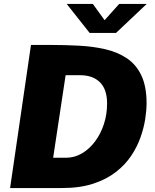

<svg xmlns="http://www.w3.org/2000/svg" viewBox="-20 -950 784 970"><path d="M31 0 136.5 -723H232.5Q307.5 -723 379 -719.2Q450.5 -715.5 512.2 -701.2Q574 -687 621 -655.5Q668 -624 694.2 -568.8Q720.5 -513.5 720.5 -428Q720.5 -394 713.8 -349.5Q707 -305 690.2 -257Q673.5 -209 643 -163.2Q612.5 -117.5 565.2 -80.8Q518 -44 451 -22Q384 0 293 0ZM248.5 -153H313Q356.5 -153 394.2 -175.2Q432 -197.5 460.5 -235.8Q489 -274 505 -323.2Q521 -372.5 521 -427Q521 -498.5 485 -534.2Q449 -570 385.5 -570H311.5ZM433 -783.5 317 -930H449L508.5 -848L582 -930H721L566 -783.5Z"/></svg>

Font: Public Sans Black
Style: Italic
Weight: 900
Italic angle: -8°
Designer: The Public Sans project authors (U.S. Web Design System). Libre Franklin designed by Pablo Impallari and Rodrigo Fuenzal
Version: Version 1.007; ttfautohint (v1.8.1) -l 8 -r 50 -G 200 -x 14 